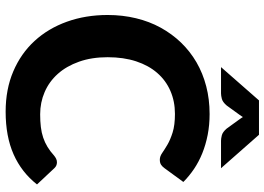

<svg xmlns="http://www.w3.org/2000/svg" viewBox="-152 -802 961 698"><g transform="rotate(90 329.0 -452.5)"><path d="M569.5 -178.5Q582 -178.5 590.5 -169.5L650 -106Q606 -50 540.8 -21Q475.5 8 385.5 8Q304 8 239 -19.8Q174 -47.5 128.5 -97Q83 -146.5 58.5 -214.5Q34 -282.5 34 -363Q34 -417 45.8 -465.8Q57.5 -514.5 80 -555.5Q102.5 -596.5 134.2 -629.5Q166 -662.5 206 -685.8Q246 -709 293.2 -721.2Q340.5 -733.5 394 -733.5Q434 -733.5 469.8 -726.5Q505.5 -719.5 536.5 -707Q567.5 -694.5 593.8 -676.8Q620 -659 641 -638L590.5 -569Q586 -562.5 579 -557.5Q572 -552.5 560 -552.5Q548 -552.5 535.8 -561Q523.5 -569.5 505.8 -580Q488 -590.5 461.2 -599Q434.5 -607.5 393.5 -607.5Q348 -607.5 310 -591Q272 -574.5 244.8 -543.2Q217.5 -512 202.5 -466.5Q187.5 -421 187.5 -363Q187.5 -304.5 203.8 -258.8Q220 -213 248.2 -181.5Q276.5 -150 314.2 -133.8Q352 -117.5 395 -117.5Q420.5 -117.5 441.2 -120Q462 -122.5 479.8 -128.5Q497.5 -134.5 513.2 -144Q529 -153.5 545 -168Q550.5 -172.5 556.5 -175.5Q562.5 -178.5 569.5 -178.5ZM591 -775H491Q483 -775 471.2 -778Q459.5 -781 447 -795.5L413 -842.5Q410.5 -845.5 408.8 -848.5Q407 -851.5 405 -854.5Q403 -851.5 401.2 -848.5Q399.5 -845.5 397 -842.5L363 -795.5Q350.5 -781 338.8 -778Q327 -775 319 -775H223.5L344.5 -913H469.5Z"/></g></svg>

Font: LatoLatin Heavy
Style: Regular
Weight: 800
Designer: Lukasz Dziedzic with Adam Twardoch and Botio Nikoltchev
Foundry: tyPoland Lukasz Dziedzic
Version: Version 2.015; 2015-08-06; http://www.latofonts.com/